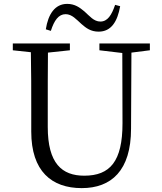

<svg xmlns="http://www.w3.org/2000/svg" viewBox="-20 -953 832 989"><path d="M573 -928C555 -875 534 -842 497 -842C463 -842 441 -871 415 -894C391 -914 366 -933 326 -933C263 -933 228 -880 216 -802L242 -794C259 -848 282 -880 318 -880C351 -880 374 -852 400 -829C423 -809 447 -790 488 -790C553 -790 585 -842 599 -921ZM752 -729H492V-694L610 -680L611 -318C611 -122 547 -48 414 -48C299 -48 226 -111 226 -299V-391C226 -490 226 -587 227 -682L340 -694V-729H46V-694L139 -684C141 -587 141 -489 141 -391V-275C141 -71 246 16 401 16C553 16 655 -74 655 -290L657 -682L752 -694Z"/></svg>

Font: Noto Serif CJK JP
Style: Regular
Weight: 400
Designer: Ryoko NISHIZUKA 西塚涼子 (kana & ideographs); Frank Grießhammer (Latin, Greek & Cyrillic); Wenlong ZHANG 张文龙 (bopomofo); San
Foundry: Adobe Systems Incorporated
Version: Version 1.000;PS 1;hotconv 16.6.53;makeotf.lib2.5.65590